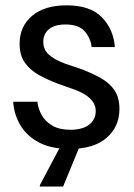

<svg xmlns="http://www.w3.org/2000/svg" viewBox="-20 -532 490 702"><path d="M235 12.5Q165.8 12.5 120.8 -12.1Q75.8 -36.7 53.3 -76.2Q30.8 -115.8 28.3 -160H116.7Q119.2 -135 132.5 -111.2Q145.8 -87.5 171.7 -72.5Q197.5 -57.5 237.5 -57.5Q281.7 -57.5 305.8 -76.2Q330 -95 330 -125.8Q330 -175.8 253.3 -204.2L194.2 -225Q154.2 -240 122.1 -257.9Q90 -275.8 70.8 -302.9Q51.7 -330 51.7 -371.7Q51.7 -435.8 97.5 -474.2Q143.3 -512.5 223.3 -512.5Q310 -512.5 352.5 -468.8Q395 -425 400 -360H315Q311.7 -391.7 290 -417.1Q268.3 -442.5 219.2 -442.5Q180 -442.5 159.2 -425.4Q138.3 -408.3 138.3 -379.2Q138.3 -350.8 158.3 -332.5Q178.3 -314.2 218.3 -299.2L277.5 -279.2Q317.5 -264.2 349.2 -246.2Q380.8 -228.3 398.8 -201.7Q416.7 -175 416.7 -133.3Q416.7 -69.2 370 -28.3Q323.3 12.5 235 12.5ZM125.8 150V145L202.5 0H272.5L210.8 150Z"/></svg>

Font: Familjen Grotesk GF
Style: Regular
Weight: 400
Designer: Anders Wikstroem, Jonas Baeckman, Matilda Gysing, Kristian Moeller
Foundry: Familjen STHLM AB
Version: Version 2.000; Beta; Release 4; Build 6